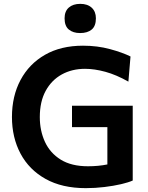

<svg xmlns="http://www.w3.org/2000/svg" viewBox="-20 -964 770 996"><path d="M668.5 -27.5Q646 -17.5 607.5 -8.5Q569 0.5 521.5 6.2Q474 12 425 12Q302 12 216.5 -35.8Q131 -83.5 86.5 -167Q42 -250.5 42 -357Q42 -465.5 86.5 -549Q131 -632.5 213.5 -679.8Q296 -727 410.5 -727Q485.5 -727 550.8 -709.2Q616 -691.5 657 -671L646 -540.5Q583.5 -576 526.8 -591.5Q470 -607 421 -607Q353.5 -607 300.5 -577.8Q247.5 -548.5 217 -492.8Q186.5 -437 186.5 -356.5Q186.5 -286 213.2 -228Q240 -170 295.2 -135.8Q350.5 -101.5 436.5 -101.5Q490.5 -101.5 537 -111V-304.5H353.5V-415.5H668.5ZM395.5 -792.5Q359 -792.5 337 -810.8Q315 -829 315 -869Q315 -905.5 337 -924.8Q359 -944 396.5 -944Q434 -944 455.8 -924Q477.5 -904 477.5 -869Q477.5 -829 455.8 -810.8Q434 -792.5 395.5 -792.5Z"/></svg>

Font: Heraclito SemiBold
Style: Regular
Weight: 600
Designer: Kostas Bartsokas (font) & Cristiano Sobral (main changes)
Foundry: Kostas Bartsokas (font) & Cristiano Sobral (main changes)
Version: Version 1.00;July 8, 2020;FontCreator 13.0.0.2655 64-bit